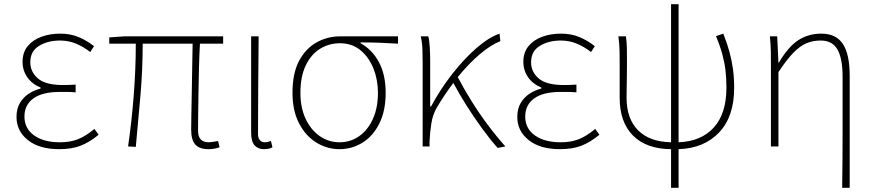

<svg xmlns="http://www.w3.org/2000/svg" viewBox="-20 -701 4182 919"><path d="M263 13Q168 13 113.5 -30.5Q59 -74 59 -141Q59 -181 75.5 -208.5Q92 -236 118.5 -253Q145 -270 174 -277V-282Q133 -299 110.5 -331.5Q88 -364 88 -405Q88 -450 112.5 -480Q137 -510 178 -525Q219 -540 269 -540Q317 -540 356.5 -523.5Q396 -507 430 -480L412 -452Q378 -478 343 -492.5Q308 -507 267 -507Q209 -507 167 -481.5Q125 -456 125 -403Q125 -357 161.5 -325.5Q198 -294 282 -294Q297 -294 309.5 -294.5Q322 -295 342 -296V-259Q319 -261 302 -261Q285 -261 266 -261Q183 -261 140 -230Q97 -199 97 -143Q97 -86 143 -53Q189 -20 267 -20Q316 -20 353 -34.5Q390 -49 432 -84L452 -56Q407 -19 364.5 -3Q322 13 263 13Z M977 13Q935 13 915 -9Q895 -31 895 -81Q895 -108 896 -156Q897 -204 898 -262.5Q899 -321 900 -381Q901 -441 902 -492H663Q663 -368 652 -241Q641 -114 630 2L593 0Q610 -116 620 -243.5Q630 -371 630 -492H503V-522L575 -527H1048V-492H937Q934 -439 932.5 -378Q931 -317 930 -257.5Q929 -198 928.5 -150Q928 -102 928 -75Q928 -20 979 -20Q990 -20 1024 -26L1031 4Q1019 8 1006.5 10.5Q994 13 977 13Z M1243 13Q1215 13 1198.5 -5.5Q1182 -24 1182 -66V-527H1218Q1217 -408 1216 -293Q1215 -178 1215 -59Q1215 -40 1224 -30Q1233 -20 1246 -20Q1254 -20 1260.5 -21.5Q1267 -23 1277 -26L1284 4Q1277 8 1267 10.5Q1257 13 1243 13Z M1605 13Q1546 13 1494.5 -18.5Q1443 -50 1411.5 -110.5Q1380 -171 1380 -257Q1380 -351 1412 -410.5Q1444 -470 1496 -498.5Q1548 -527 1608 -527H1885V-492Q1839 -495 1795.5 -496.5Q1752 -498 1706 -498V-494Q1762 -463 1794 -403Q1826 -343 1826 -257Q1826 -171 1796 -110.5Q1766 -50 1715.5 -18.5Q1665 13 1605 13ZM1605 -20Q1658 -20 1699.5 -49.5Q1741 -79 1765 -132Q1789 -185 1789 -257Q1789 -319 1767.5 -373Q1746 -427 1705.5 -460.5Q1665 -494 1607 -494Q1555 -494 1512 -467.5Q1469 -441 1443.5 -388Q1418 -335 1418 -257Q1418 -185 1443 -132Q1468 -79 1510.5 -49.5Q1553 -20 1605 -20Z M2362 7Q2327 -32 2288 -85.5Q2249 -139 2213 -196Q2177 -253 2150 -304Q2130 -278 2110.5 -249Q2091 -220 2072 -188Q2052 -155 2045 -112.5Q2038 -70 2036 -24V0H2003V-396Q2003 -428 2002 -462Q2001 -496 1994 -527H2030Q2035 -509 2037 -475.5Q2039 -442 2039 -409V-191H2043Q2087 -273 2143.5 -345.5Q2200 -418 2259.5 -470Q2319 -522 2371 -540L2375 -504Q2329 -486 2276.5 -441.5Q2224 -397 2171 -332Q2198 -280 2234.5 -221Q2271 -162 2313.5 -105Q2356 -48 2399 0Z M2660 13Q2565 13 2510.5 -30.5Q2456 -74 2456 -141Q2456 -181 2472.5 -208.5Q2489 -236 2515.5 -253Q2542 -270 2571 -277V-282Q2530 -299 2507.5 -331.5Q2485 -364 2485 -405Q2485 -450 2509.5 -480Q2534 -510 2575 -525Q2616 -540 2666 -540Q2714 -540 2753.5 -523.5Q2793 -507 2827 -480L2809 -452Q2775 -478 2740 -492.5Q2705 -507 2664 -507Q2606 -507 2564 -481.5Q2522 -456 2522 -403Q2522 -357 2558.5 -325.5Q2595 -294 2679 -294Q2694 -294 2706.5 -294.5Q2719 -295 2739 -296V-259Q2716 -261 2699 -261Q2682 -261 2663 -261Q2580 -261 2537 -230Q2494 -199 2494 -143Q2494 -86 2540 -53Q2586 -20 2664 -20Q2713 -20 2750 -34.5Q2787 -49 2829 -84L2849 -56Q2804 -19 2761.5 -3Q2719 13 2660 13Z M3192 198V13Q3074 12 3010 -52Q2946 -116 2946 -233V-396Q2946 -428 2945.5 -457.5Q2945 -487 2940 -527H2976Q2980 -499 2980.5 -470.5Q2981 -442 2981 -409Q2981 -375 2980.5 -340Q2980 -305 2979.5 -276.5Q2979 -248 2979 -233Q2979 -133 3034 -77.5Q3089 -22 3192 -20V-681H3228V-20Q3336 -24 3396.5 -90.5Q3457 -157 3457 -282Q3457 -327 3452.5 -364.5Q3448 -402 3437.5 -441Q3427 -480 3407 -528L3442 -540Q3461 -492 3472 -451Q3483 -410 3488.5 -369.5Q3494 -329 3494 -280Q3494 -143 3422 -67Q3350 9 3228 13V198Z M4011 198Q4013 65 4013 -68.5Q4013 -202 4013 -334Q4013 -421 3988.5 -464Q3964 -507 3908 -507Q3871 -507 3840 -494Q3809 -481 3777 -448Q3745 -415 3706 -356V0H3670V-396Q3670 -428 3669.5 -457.5Q3669 -487 3665 -527H3700L3706 -401H3708Q3753 -478 3801.5 -509Q3850 -540 3911 -540Q3982 -540 4014.5 -490.5Q4047 -441 4047 -339V198Z"/></svg>

Font: Source Han Sans SC ExtraLight
Style: Regular
Weight: 250
Designer: Ryoko NISHIZUKA 西塚涼子 (kana, bopomofo & ideographs); Paul D. Hunt (Latin, Greek & Cyrillic); Sandoll Communications 산돌커뮤니
Foundry: Adobe
Version: Version 2.004;hotconv 1.0.118;makeotfexe 2.5.65603